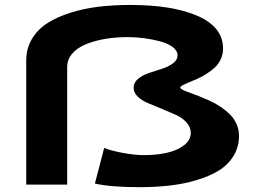

<svg xmlns="http://www.w3.org/2000/svg" viewBox="-20 -746 1090 776"><path d="M946 -197Q946 -151.5 923.5 -115.2Q901 -79 863.2 -56Q825.5 -33 772.8 -17.5Q720 -2 663.8 4.2Q607.5 10.5 544 10.5Q429.5 10.5 363.5 -4L401 -148Q426.5 -137.5 475.5 -128.2Q524.5 -119 562 -119Q613 -119 654.8 -128.5Q696.5 -138 723.8 -159Q751 -180 751 -209Q751 -232 734 -251Q717 -270 691.2 -281.5Q665.5 -293 635.5 -305.5Q605.5 -318 579.8 -328.5Q554 -339 537 -355.2Q520 -371.5 520 -391Q520 -412.5 538.2 -427.5Q556.5 -442.5 582.8 -451.2Q609 -460 635 -468.2Q661 -476.5 679.2 -490Q697.5 -503.5 697.5 -522.5Q697.5 -541.5 677.5 -556.2Q657.5 -571 626 -579.2Q594.5 -587.5 561 -591.8Q527.5 -596 496 -596Q449 -596 406.8 -589Q364.5 -582 329 -568Q293.5 -554 272.5 -530Q251.5 -506 251.5 -475V0H86V-501Q86 -550 109.2 -588.8Q132.5 -627.5 172 -652.8Q211.5 -678 266 -695Q320.5 -712 380 -719Q439.5 -726 506 -726Q679 -726 780.2 -681Q881.5 -636 881.5 -550Q881.5 -526.5 872 -506.2Q862.5 -486 847.2 -472.2Q832 -458.5 813.5 -446.8Q795 -435 776.5 -427Q758 -419 742.8 -412.8Q727.5 -406.5 718 -401.2Q708.5 -396 708.5 -392Q708.5 -388 718.8 -382.8Q729 -377.5 745.8 -371.8Q762.5 -366 783.8 -357.5Q805 -349 827.2 -339Q849.5 -329 870.8 -314.8Q892 -300.5 908.8 -284.2Q925.5 -268 935.8 -245.2Q946 -222.5 946 -197Z"/></svg>

Font: League Mono Extended SemiBold
Style: Regular
Weight: 600
Width: 9
Designer: Tyler Finck
Foundry: The League of Moveable Type / Tyler Finck
Version: Version 2.210